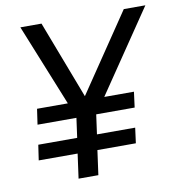

<svg xmlns="http://www.w3.org/2000/svg" viewBox="-79 -769 781 841"><g transform="rotate(-10 311.5 -348.5)"><path d="M203 0 218 -109H45L55 -177H228L240 -264H67L77 -333H214L67 -697H161L293 -351L527 -697H623L376 -333H508L499 -264H328L316 -177H486L477 -109H306L291 0Z"/></g></svg>

Font: Hanken Grotesk
Style: Italic
Weight: 400
Italic angle: -8°
Designer: Alfredo Marco Pradil
Foundry: Hanken Design Co.
Version: Version 3.013